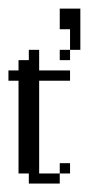

<svg xmlns="http://www.w3.org/2000/svg" viewBox="-20 -435 235 455"><path d="M121.6 -23.9V-48.3H146V-23.9ZM48.3 0V-23.9H23.9V-243.7H0V-268.1H23.9V-292.5H48.3V-316.9H72.8V-268.1H146V-243.7H72.8V-23.9H121.6V0ZM121.6 -292.5V-316.9H146V-292.5ZM146 -316.9V-365.7H121.6V-414.6H170.4V-316.9Z"/></svg>

Font: FS Mondwest Regular
Style: Regular
Weight: 400
Designer: NZWStudios2024
Foundry: https://fontstruct.com
Version: Version 1.0